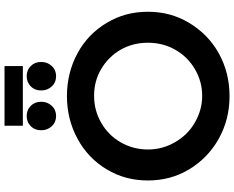

<svg xmlns="http://www.w3.org/2000/svg" viewBox="-113 -912 1035 849"><g transform="rotate(-90 404.5 -487.5)"><path d="M594 -662C537 -693 473 -709 404 -709C335 -709 272 -693 215 -662C158 -631 113 -588 80 -533C47 -478 31 -418 31 -351C31 -284 47 -224 80 -169C113 -114 158 -70 215 -38C272 -6 335 10 404 10C473 10 537 -6 594 -38C651 -70 695 -114 728 -169C761 -224 777 -284 777 -351C777 -418 761 -478 728 -533C695 -588 651 -631 594 -662ZM287 -558C324 -579 363 -589 406 -589C448 -589 487 -579 523 -558C559 -537 588 -508 609 -472C630 -435 640 -395 640 -351C640 -307 630 -267 609 -230C588 -193 559 -164 523 -143C487 -122 448 -111 406 -111C363 -111 324 -122 288 -143C251 -164 222 -193 201 -230C179 -267 168 -307 168 -351C168 -395 179 -435 200 -472C221 -508 250 -537 287 -558ZM361 -869C349 -881 334 -887 316 -887C298 -887 283 -881 271 -869C259 -857 253 -842 253 -823C253 -804 259 -789 271 -776C283 -763 298 -757 316 -757C334 -757 349 -763 361 -776C373 -789 379 -804 379 -823C379 -842 373 -857 361 -869ZM537 -869C525 -881 510 -887 493 -887C474 -887 459 -881 447 -869C435 -857 429 -842 429 -823C429 -804 435 -789 447 -776C459 -763 474 -757 493 -757C510 -757 525 -763 537 -776C549 -789 555 -804 555 -823C555 -842 549 -857 537 -869ZM273 -985V-904H537V-985Z"/></g></svg>

Font: Argentum Sans Medium
Style: Regular
Weight: 500
Designer: Julieta Ulanovsky
Foundry: Julieta Ulanovsky
Version: Version 5.001;January 29, 2019;FontCreator 11.5.0.2425 64-bi